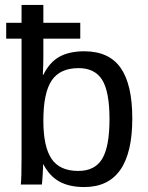

<svg xmlns="http://www.w3.org/2000/svg" viewBox="-20 -745 596 775"><path d="M5 -653H67V-725H155V-653H304V-589H155V-518Q155 -502 154.5 -483.5Q154 -465 153 -443H155Q180 -494 220 -516Q260 -538 320 -538Q420 -538 467 -471Q514 -404 514 -267Q514 10 320 10Q260 10 220 -12Q180 -34 155 -82H154Q154 -74 153.5 -63Q153 -52 152 -36Q150 -4 149 0H64Q67 -25 67 -109V-589H5ZM422 -264Q422 -375 392.5 -422.5Q363 -470 297 -470Q222 -470 188.5 -420Q155 -370 155 -258Q155 -153 188 -104Q221 -55 296 -55Q363 -55 392.5 -104Q422 -153 422 -264Z"/></svg>

Font: Libra Sans
Style: Regular
Weight: 400
Foundry: Context Ltd
Version: Version 1.000; ttfautohint (v1.3)